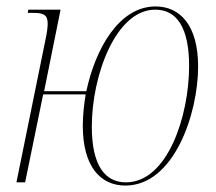

<svg xmlns="http://www.w3.org/2000/svg" viewBox="-20 -566 672 596"><path d="M369 10C521 10 595 -215 595 -359C595 -490 537 -546 463 -546C349 -546 276 -414 248 -283H117L168 -536H68L66 -526H82C114 -526 128 -521 128 -493C128 -482 126 -464 121 -442L31 0H58L114 -273H246C241 -244 237 -208 237 -176C237 -50 291 10 369 10ZM371 0C306 0 265 -52 265 -173C265 -331 339 -536 462 -536C529 -536 567 -480 567 -361C567 -206 500 0 371 0Z"/></svg>

Font: Noto Serif Display Condensed Thin
Style: Italic
Weight: 100
Width: 3
Italic angle: -12°
Designer: Monotype Design Team
Foundry: Monotype Imaging Inc.
Version: Version 2.009